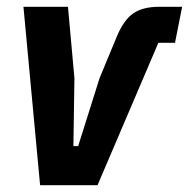

<svg xmlns="http://www.w3.org/2000/svg" viewBox="-20 -545 556 565"><path d="M267 0H98L49 -525H180L199 -315L196 -115H210L273 -315L324 -438Q344 -486 372 -505.5Q400 -525 448 -525H516L495 -419H446Z"/></svg>

Font: IBM Plex Sans Condensed
Style: Bold Italic
Weight: 700
Width: 3
Italic angle: -11.31°
Designer: Mike Abbink, Paul van der Laan, Pieter van Rosmalen
Foundry: Bold Monday
Version: Version 3.201